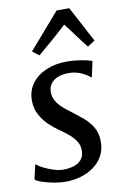

<svg xmlns="http://www.w3.org/2000/svg" viewBox="-92 -876 603 939"><g transform="rotate(-10 209.0 -406.5)"><path d="M371 -471.4H366.7Q356.7 -482.4 327.4 -496.7Q298.1 -511 261.6 -511Q233.8 -511 211.5 -503Q189.3 -495.1 175.8 -479.2Q162.3 -463.2 160.5 -438.6Q159.4 -412.7 171.4 -391.4Q183.4 -370.1 203.8 -352.2Q224.2 -334.3 247.5 -317.3Q272.3 -298.7 298.2 -276.8Q324.1 -254.8 341.8 -225.3Q359.5 -195.8 359.5 -154.4Q359.5 -114.6 342.9 -83.9Q326.4 -53.3 297.8 -32.5Q269.1 -11.6 232.4 -0.8Q195.6 10 154.6 10Q130.6 10 99.7 4.3Q68.8 -1.4 43 -9.8Q17.2 -18.3 7.7 -27.2L24.2 -98.9H26.4Q37.8 -88.9 60.4 -77.6Q83 -66.3 108.9 -58.3Q134.8 -50.3 156.3 -50.3Q181.1 -50.3 205 -56.9Q228.9 -63.6 244.6 -80.6Q260.3 -97.7 260.3 -128Q260.3 -154.4 246.1 -175.4Q231.9 -196.4 210.2 -214Q188.5 -231.6 165.6 -247.2Q145.5 -261.1 121.3 -283.6Q97.2 -306.2 79.8 -337.7Q62.3 -369.2 62.3 -410.1Q62.3 -458.5 88.8 -494Q115.4 -529.4 160.8 -548.7Q206.1 -568 262 -568Q288.3 -568 314 -564.8Q339.8 -561.6 359.5 -557Q379.3 -552.4 387.6 -548.6ZM137.3 -620.9 104.5 -646.2 257.9 -822.7H320.7L414.9 -645.6L378.2 -621.8Q353.3 -652.7 330.4 -684.5Q307.6 -716.2 282.2 -748.2Q247.8 -715.9 211 -684Q174.3 -652 137.3 -620.9Z"/></g></svg>

Font: Merriweather Light
Style: Italic
Weight: 300
Italic angle: -7.8°
Designer: Eben Sorkin
Foundry: Eben Sorkin
Version: Version 2.101